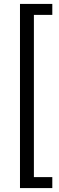

<svg xmlns="http://www.w3.org/2000/svg" viewBox="-20 -760 302 980"><path d="M247 200H82V-740H247V-684H153V144H247Z"/></svg>

Font: LivvicRegular
Style: Regular
Weight: 400
Designer: Jacques Le Bailly, Baron von Fonthausen
Version: Version 1.001; ttfautohint (v1.8.2)